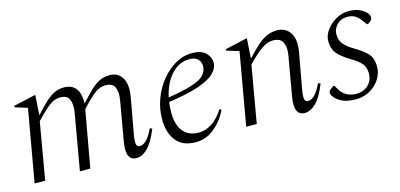

<svg xmlns="http://www.w3.org/2000/svg" viewBox="-50 -743 2159 1036"><g transform="rotate(-15 1029.5 -225.0)"><path d="M45 0 116 -404 47 -425V-433L167 -460H172L165 -352H168Q203 -391 229 -414.5Q255 -438 279 -449Q303 -460 333 -460Q374 -460 396.5 -432Q419 -404 417 -351H421Q456 -390 482 -414Q508 -438 532 -449Q556 -460 586 -460Q634 -460 656.5 -421.5Q679 -383 666 -312L631 -119Q624 -79 627.5 -63.5Q631 -48 646 -48Q686 -48 722 -127L735 -122Q707 -52 676 -21Q645 10 612 10Q583 10 571 -14.5Q559 -39 568 -92L607 -316Q614 -356 603 -384.5Q592 -413 551 -413Q514 -413 479 -382.5Q444 -352 413 -317L412 -312L356 0H298L353 -316Q360 -356 349 -384.5Q338 -413 298 -413Q261 -413 226 -382.5Q191 -352 159 -318L104 0Z M945 10Q870 10 834.5 -36Q799 -82 799 -155Q799 -214 819 -268.5Q839 -323 874 -366Q909 -409 953 -434.5Q997 -460 1045 -460Q1097 -460 1122 -436Q1147 -412 1147 -382Q1147 -350 1119.5 -322.5Q1092 -295 1029 -273.5Q966 -252 860 -237Q856 -208 856 -178Q856 -110 886 -73Q916 -36 972 -36Q1052 -36 1112 -129H1114L1122 -123Q1096 -68 1049.5 -29Q1003 10 945 10ZM1024 -432Q967 -432 924 -385.5Q881 -339 864 -261Q985 -280 1036 -305.5Q1087 -331 1087 -378Q1087 -401 1071.5 -416.5Q1056 -432 1024 -432Z M1227 0 1298 -404 1229 -425V-433L1349 -460H1354L1347 -352H1350Q1386 -391 1413 -414.5Q1440 -438 1465.5 -449Q1491 -460 1521 -460Q1570 -460 1594.5 -421.5Q1619 -383 1606 -312L1571 -119Q1564 -79 1567.5 -63.5Q1571 -48 1586 -48Q1626 -48 1662 -127L1675 -122Q1648 -52 1616.5 -21Q1585 10 1552 10Q1523 10 1511 -14.5Q1499 -39 1508 -92L1547 -316Q1554 -356 1541 -384.5Q1528 -413 1486 -413Q1461 -413 1436 -398.5Q1411 -384 1387 -362Q1363 -340 1341 -317L1286 0Z M1838 10Q1791 10 1763 -3.5Q1735 -17 1721 -35Q1710 -49 1710 -60Q1710 -64 1712 -69Q1714 -74 1721 -79L1738 -91H1744L1757 -68Q1772 -42 1796 -30Q1820 -18 1846 -18Q1889 -18 1915 -43Q1941 -68 1941 -108Q1941 -144 1921.5 -165Q1902 -186 1864 -208Q1815 -238 1794.5 -264Q1774 -290 1774 -331Q1774 -362 1795 -391.5Q1816 -421 1849.5 -440.5Q1883 -460 1920 -460Q1957 -460 1981.5 -449Q2006 -438 2022 -420Q2031 -407 2031 -397Q2031 -392 2028.5 -386.5Q2026 -381 2021 -377L2006 -366H2000L1982 -390Q1967 -411 1949.5 -421.5Q1932 -432 1907 -432Q1870 -432 1848 -408.5Q1826 -385 1826 -356Q1826 -323 1843.5 -301.5Q1861 -280 1893 -261Q1943 -232 1968 -206Q1993 -180 1993 -130Q1993 -95 1973 -63Q1953 -31 1918 -10.5Q1883 10 1838 10Z"/></g></svg>

Font: Spectral Light
Style: Italic
Weight: 300
Italic angle: -10°
Designer: Jean-Baptiste Levee
Foundry: Production Type
Version: Version 2.001